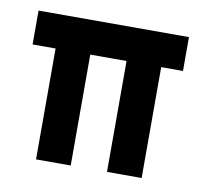

<svg xmlns="http://www.w3.org/2000/svg" viewBox="-51 -405 483 458"><g transform="rotate(10 191.0 -175.5)"><path d="M372.1 -350.6V-268.6H319.3V0H235.4V-268.6H147.5V0H63.5V-268.6H7.8V-350.6Z"/></g></svg>

Font: Josefin Sans CFJ
Style: Regular
Weight: 400
Designer: Santiago Orozco
Foundry: Typemade
Version: Version 2.000